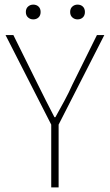

<svg xmlns="http://www.w3.org/2000/svg" viewBox="-20 -812 476 832"><path d="M202 0V-272L4 -660H38L144 -446Q162 -410 179.5 -375Q197 -340 216 -304H220Q240 -340 259 -375Q278 -410 294 -446L400 -660H432L234 -272V0ZM124 -728Q111 -728 101.5 -736.5Q92 -745 92 -760Q92 -775 101.5 -783.5Q111 -792 124 -792Q138 -792 147 -783.5Q156 -775 156 -760Q156 -745 147 -736.5Q138 -728 124 -728ZM316 -728Q303 -728 293.5 -736.5Q284 -745 284 -760Q284 -775 293.5 -783.5Q303 -792 316 -792Q330 -792 339 -783.5Q348 -775 348 -760Q348 -745 339 -736.5Q330 -728 316 -728Z"/></svg>

Font: Source Sans 3 VF
Style: Regular
Weight: 200
Designer: Paul D. Hunt
Foundry: Adobe
Version: Version 3.046;hotconv 1.0.118;makeotfexe 2.5.65603